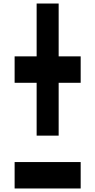

<svg xmlns="http://www.w3.org/2000/svg" viewBox="-20 -1050 540 1090"><path d="M188 -280V-580H63V-730H188V-1030H313V-730H438V-580H313V-280ZM63 20V-130H438V20Z"/></svg>

Font: 2P VHS
Style: Regular
Weight: 400
Designer: CodeMan38
Foundry: CodeMan38
Version: Version 3.000